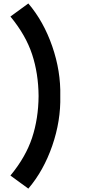

<svg xmlns="http://www.w3.org/2000/svg" viewBox="-20 -910 521 1132"><path d="M41.5 -812.5Q131.8 -703.1 169.2 -589.8Q206.5 -476.6 207.5 -343.8Q206.5 -210.9 169.2 -97.7Q131.8 15.6 41.5 125L147 202.1Q237.3 96.2 288.1 -50.8Q338.9 -197.8 335.4 -343.8Q338.9 -489.7 288.1 -636.7Q237.3 -783.7 147 -889.6Z"/></svg>

Font: Manrope3 ExtraBold
Style: Bold
Weight: 800
Width: 4
Designer: Mikhail Sharanda
Foundry: Mikhail Sharanda
Version: Version 3.000;PS 003.000;hotconv 1.0.88;makeotf.lib2.5.64775